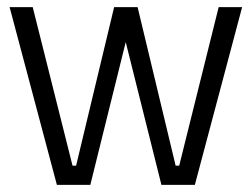

<svg xmlns="http://www.w3.org/2000/svg" viewBox="-20 -520 708 540"><path d="M434 0 309 -500H367L474 -54H484L595 -500H661L528 0ZM140 0 7 -500H72L184 -54H194L301 -500H358L234 0Z"/></svg>

Font: Changa ExtraLight
Style: Regular
Weight: 250
Designer: Eduardo Rodriguez Tunni
Foundry: Eduardo Rodriguez Tunni
Version: Version 3.002; ttfautohint (v1.8.2)